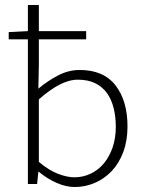

<svg xmlns="http://www.w3.org/2000/svg" viewBox="-20 -739 568 771"><path d="M280 12Q245 12 207.5 -4.5Q170 -21 136 -49H134L129 0H92V-581H15V-610L92 -614V-719H136V-614H326V-581H136V-477L134 -383Q171 -414 213 -436Q255 -458 300 -458Q396 -458 444 -396Q492 -334 492 -231Q492 -174 475 -128.5Q458 -83 428.5 -52Q399 -21 360.5 -4.5Q322 12 280 12ZM278 -27Q314 -27 345 -42Q376 -57 398 -84Q420 -111 432.5 -148Q445 -185 445 -230Q445 -270 436.5 -304.5Q428 -339 410 -364.5Q392 -390 363 -404.5Q334 -419 293 -419Q257 -419 218 -398.5Q179 -378 136 -340V-89Q176 -55 213 -41Q250 -27 278 -27Z"/></svg>

Font: hySource Sans Pro Light
Style: Regular
Weight: 300
Designer: Paul D. Hunt
Foundry: Adobe Systems Incorporated
Version: Version 2.021;PS 2.000;hotconv 1.0.86;makeotf.lib2.5.63406